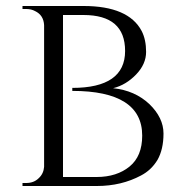

<svg xmlns="http://www.w3.org/2000/svg" viewBox="-20 -620 610 640"><path d="M452 -517C423 -572 358 -600 259 -600C259 -600 55 -600 55 -600C55 -600 55 -590 55 -590C55 -590 67 -590 67 -590C67 -590 67 -590 67 -590C78 -590 88 -588 97 -583C97 -583 97 -583 97 -583C116 -574 126 -558 127 -536C127 -536 127 -64 127 -64C127 -64 127 -64 127 -64C126 -49 120 -36 109 -26C98 -15 84 -10 67 -10C67 -10 55 -10 55 -10C55 -10 55 0 55 0C55 0 303 0 303 0C303 0 303 0 303 0C358 0 407 -12 450 -35C450 -35 450 -35 450 -35C473 -47 491 -64 505 -87C518 -110 525 -139 525 -175C525 -210 509 -243 478 -273C446 -303 406 -321 357 -326C357 -326 357 -326 357 -326C386 -333 412 -349 434 -372C456 -395 467 -420 467 -447C467 -474 462 -498 452 -517C452 -517 452 -517 452 -517ZM454 -168C454 -122 440 -88 412 -65C384 -42 347 -30 302 -30C302 -30 190 -30 190 -30C190 -30 190 -570 190 -570C190 -570 258 -570 258 -570C258 -570 258 -570 258 -570C351 -570 397 -530 397 -450C397 -450 397 -450 397 -450C397 -368 338 -327 221 -327C221 -327 221 -317 221 -317C221 -317 221 -317 221 -317C376 -317 454 -267 454 -168C454 -168 454 -168 454 -168Z"/></svg>

Font: Cinzel Utterance
Style: Regular
Weight: 500
Designer: Natanael Gama
Foundry: ""
Version: ""